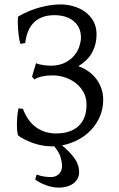

<svg xmlns="http://www.w3.org/2000/svg" viewBox="-20 -650 542 872"><path d="M448.7 -197.3Q448.7 -156.7 434.1 -122.1Q419.4 -87.4 394 -60.3Q368.7 -33.2 334.5 -15.1Q300.3 2.9 261.7 10.3Q301.3 43.5 320.3 71.8Q339.4 100.1 339.4 131.3Q339.4 148.4 332 161.6Q324.7 174.8 312.3 183.8Q299.8 192.9 283.2 197.5Q266.6 202.1 248.5 202.1Q219.2 202.1 190.4 191.7Q161.6 181.2 139.6 165.5L146.5 142.6Q163.6 149.4 181.2 151.9Q198.7 154.3 210 154.3Q223.6 154.3 233.4 149.9Q243.2 145.5 249.5 138.4Q255.9 131.3 258.8 122.3Q261.7 113.3 261.7 104.5Q261.7 86.9 255.4 64.5Q249 42 226.1 14.2Q223.6 14.6 220.7 14.6H215.3Q191.4 14.6 169.2 10.3Q147 5.9 127.7 -1.2Q108.4 -8.3 92 -16.6Q75.7 -24.9 64 -33.2Q61 -34.7 59.1 -47.6Q57.1 -60.5 56.9 -78.9Q56.6 -97.2 58.3 -118.4Q60.1 -139.6 64 -158.2Q69.8 -157.2 74.2 -156.7L84 -155.8Q95.2 -126 111.1 -104.7Q127 -83.5 146.5 -70.1Q166 -56.6 188.2 -50.3Q210.4 -43.9 234.4 -43.9Q269 -43.9 294.9 -53Q320.8 -62 338.1 -78.9Q355.5 -95.7 364.3 -119.9Q373 -144 373 -173.8Q373 -207.5 358.6 -232.7Q344.2 -257.8 321.8 -274.4Q299.3 -291 272.5 -299.3Q245.6 -307.6 220.7 -307.6Q191.4 -307.6 169.4 -302.5Q147.5 -297.4 136.2 -289.1L125.5 -302.2L143.6 -363.3Q149.9 -359.9 159.4 -357.7Q168.9 -355.5 179 -354Q189 -352.5 197.5 -352.1Q206.1 -351.6 210.9 -351.6Q250 -352.1 276.4 -366Q302.7 -379.9 318.6 -399.7Q334.5 -419.4 341.1 -441.4Q347.7 -463.4 347.7 -479.5Q347.7 -504.4 338.6 -523.2Q329.6 -542 313.5 -554.9Q297.4 -567.9 275.4 -574.5Q253.4 -581.1 227.5 -581.1Q194.8 -581.1 170.9 -571.5Q147 -562 131.1 -544.9Q115.2 -527.8 106.4 -504.6Q97.7 -481.4 94.7 -454.6L73.2 -450.7Q70.3 -457.5 68.1 -469.2Q65.9 -481 64.2 -494.6Q62.5 -508.3 61.8 -522.2Q61 -536.1 60.8 -547.9Q60.5 -559.6 61.3 -567.1Q62 -574.7 63.5 -575.7Q114.3 -604.5 164.1 -617.2Q213.9 -629.9 255.4 -629.9Q284.7 -629.9 313.7 -621.6Q342.8 -613.3 366.2 -596.4Q389.6 -579.6 404.1 -554Q418.5 -528.3 418.5 -493.7Q418.5 -449.7 399.4 -413.3Q380.4 -377 335.9 -349.1Q359.4 -341.3 379.9 -327.1Q400.4 -313 415.8 -293.5Q431.2 -273.9 439.9 -249.5Q448.7 -225.1 448.7 -197.3Z"/></svg>

Font: Noto Serif Devanagari
Style: Bold
Weight: 700
Designer: Monotype Design Team
Foundry: Monotype Imaging Inc.
Version: Version 1.01